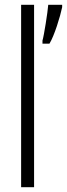

<svg xmlns="http://www.w3.org/2000/svg" viewBox="-20 -780 279 800"><path d="M122 0V-760H68V0ZM239 -750V-760H181C179 -731 163 -630 157 -611V-598H186C206 -630 231 -711 239 -750Z"/></svg>

Font: Noto Sans Devanagari ExtraCondensed Light
Style: Regular
Weight: 300
Width: 2
Designer: Jelle Bosma - Monotype Design Team
Foundry: Monotype Imaging Inc.
Version: Version 2.004